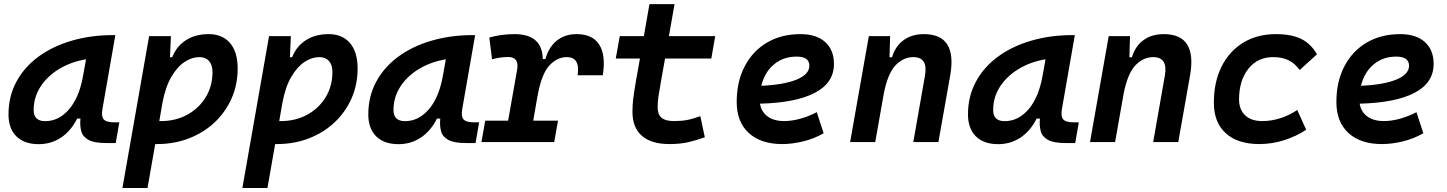

<svg xmlns="http://www.w3.org/2000/svg" viewBox="-20 -694 7071 938"><path d="M168.9 10.3Q98.6 10.3 60.1 -27.8Q21.5 -65.9 21.5 -135.3Q21.5 -223.1 60.1 -294.7Q98.6 -366.2 167.7 -417Q236.8 -467.8 330.1 -495.1Q423.3 -522.5 532.2 -522.5H543.5L480.5 -161.6Q474.1 -125.5 486.8 -110.8Q499.5 -96.2 541 -96.2H563L545.4 4.9H499.5Q440.4 4.9 412.4 -10.5Q384.3 -25.9 377 -53Q369.6 -80.1 373 -114.7H356.9Q327.1 -54.7 278.6 -22.2Q230 10.3 168.9 10.3ZM200.7 -102.1Q267.6 -102.1 317.6 -160.4Q367.7 -218.8 386.2 -325.7L400.4 -404.3Q326.7 -392.1 268.8 -356.9Q210.9 -321.8 177.7 -270.3Q144.5 -218.8 144.5 -156.2Q144.5 -102.1 200.7 -102.1Z M700.7 224.6H578.1L708.5 -517.6H814.9L810.5 -414.6H821.3Q842.8 -468.8 888.9 -498Q935.1 -527.3 999 -527.3Q1066.9 -527.3 1104 -483.6Q1141.1 -439.9 1141.1 -359.4Q1141.1 -280.3 1111.3 -213.1Q1081.5 -146 1028.3 -95.9Q975.1 -45.9 903.3 -18.1Q831.5 9.8 747.1 9.8Q742.7 9.8 738.3 9.8ZM758.3 -102.5Q762.2 -102.5 766.6 -102.5Q838.4 -102.5 895.3 -133.8Q952.1 -165 985.1 -219.2Q1018.1 -273.4 1018.1 -341.8Q1018.1 -377 1001.2 -396Q984.4 -415 953.6 -415Q918 -415 882.1 -391.6Q846.2 -368.2 817.1 -318.6Q788.1 -269 773.4 -190.4Z M1286.6 224.6H1164.1L1294.4 -517.6H1400.9L1396.5 -414.6H1407.2Q1428.7 -468.8 1474.9 -498Q1521 -527.3 1585 -527.3Q1652.8 -527.3 1689.9 -483.6Q1727.1 -439.9 1727.1 -359.4Q1727.1 -280.3 1697.3 -213.1Q1667.5 -146 1614.3 -95.9Q1561 -45.9 1489.3 -18.1Q1417.5 9.8 1333 9.8Q1328.6 9.8 1324.2 9.8ZM1344.2 -102.5Q1348.1 -102.5 1352.5 -102.5Q1424.3 -102.5 1481.2 -133.8Q1538.1 -165 1571 -219.2Q1604 -273.4 1604 -341.8Q1604 -377 1587.2 -396Q1570.3 -415 1539.6 -415Q1503.9 -415 1468 -391.6Q1432.1 -368.2 1403.1 -318.6Q1374 -269 1359.4 -190.4Z M1926.8 10.3Q1856.4 10.3 1817.9 -27.8Q1779.3 -65.9 1779.3 -135.3Q1779.3 -223.1 1817.9 -294.7Q1856.4 -366.2 1925.5 -417Q1994.6 -467.8 2087.9 -495.1Q2181.2 -522.5 2290 -522.5H2301.3L2238.3 -161.6Q2231.9 -125.5 2244.6 -110.8Q2257.3 -96.2 2298.8 -96.2H2320.8L2303.2 4.9H2257.3Q2198.2 4.9 2170.2 -10.5Q2142.1 -25.9 2134.8 -53Q2127.4 -80.1 2130.9 -114.7H2114.7Q2085 -54.7 2036.4 -22.2Q1987.8 10.3 1926.8 10.3ZM1958.5 -102.1Q2025.4 -102.1 2075.4 -160.4Q2125.5 -218.8 2144 -325.7L2158.2 -404.3Q2084.5 -392.1 2026.6 -356.9Q1968.8 -321.8 1935.5 -270.3Q1902.3 -218.8 1902.3 -156.2Q1902.3 -102.1 1958.5 -102.1Z M2332 0 2350.6 -104.5H2462.4L2506.3 -353Q2517.1 -415.5 2463.4 -415.5Q2424.8 -415.5 2383.8 -404.3L2370.6 -510.7Q2429.2 -527.3 2493.7 -527.3Q2629.4 -527.3 2631.8 -405.3H2644.5Q2660.6 -463.4 2700 -495.4Q2739.3 -527.3 2796.9 -527.3Q2875 -527.3 2907.7 -475.6Q2940.4 -423.8 2924.8 -326.2H2801.8Q2815.4 -415 2749 -415Q2701.7 -415 2663.6 -373.8Q2625.5 -332.5 2606.4 -226.1V-227.5L2585 -104.5H2706.1L2687.5 0Z M3250.5 9.8Q3162.1 9.8 3116 -30.3Q3069.8 -70.3 3069.8 -148.4Q3069.8 -180.7 3073.5 -210.9Q3077.1 -241.2 3086.4 -295.4L3106.4 -408.2H2988.3L3007.8 -517.6H3125.5L3152.8 -673.8H3275.4L3248 -517.6H3474.1L3455.1 -408.2H3229L3209 -295.4Q3200.7 -248 3196.8 -222.7Q3192.9 -197.3 3192.9 -169.9Q3192.9 -134.8 3211.9 -118.7Q3231 -102.5 3272.5 -102.5Q3308.6 -102.5 3336.2 -107.7Q3363.8 -112.8 3401.4 -126.5L3423.3 -23.4Q3386.2 -9.8 3345.2 0Q3304.2 9.8 3250.5 9.8Z M3811.5 -102.5Q3848.1 -102.5 3889.9 -114Q3931.6 -125.5 3970.2 -146L4003.9 -43Q3957 -16.1 3903.6 -3.2Q3850.1 9.8 3801.3 9.8Q3696.8 9.8 3637.9 -44.4Q3579.1 -98.6 3579.1 -195.8Q3579.1 -295.4 3618.2 -370.1Q3657.2 -444.8 3727.3 -486.1Q3797.4 -527.3 3891.1 -527.3Q3968.3 -527.3 4011.2 -488.8Q4054.2 -450.2 4054.2 -381.8Q4054.2 -289.1 3960.9 -240.5Q3867.7 -191.9 3692.9 -187.5Q3699.7 -147 3730.5 -124.8Q3761.2 -102.5 3811.5 -102.5ZM3699.2 -274.9Q3810.5 -279.8 3872.3 -305.4Q3934.1 -331.1 3934.1 -373Q3934.1 -417.5 3871.6 -417.5Q3806.6 -417.5 3761 -379.2Q3715.3 -340.8 3699.2 -274.9Z M4133.3 0 4224.6 -517.6H4328.6L4325.7 -414.1H4337.9Q4354 -468.3 4394.3 -497.8Q4434.6 -527.3 4493.7 -527.3Q4657.7 -527.3 4622.1 -325.2L4564.5 0H4441.9L4499 -325.2Q4514.6 -415 4441.9 -415Q4394.5 -415 4356.2 -376.2Q4317.9 -337.4 4297.9 -237.8L4255.9 0Z M4856.4 10.3Q4786.1 10.3 4747.6 -27.8Q4709 -65.9 4709 -135.3Q4709 -223.1 4747.6 -294.7Q4786.1 -366.2 4855.2 -417Q4924.3 -467.8 5017.6 -495.1Q5110.8 -522.5 5219.7 -522.5H5231L5168 -161.6Q5161.6 -125.5 5174.3 -110.8Q5187 -96.2 5228.5 -96.2H5250.5L5232.9 4.9H5187Q5127.9 4.9 5099.9 -10.5Q5071.8 -25.9 5064.5 -53Q5057.1 -80.1 5060.5 -114.7H5044.4Q5014.6 -54.7 4966.1 -22.2Q4917.5 10.3 4856.4 10.3ZM4888.2 -102.1Q4955.1 -102.1 5005.1 -160.4Q5055.2 -218.8 5073.7 -325.7L5087.9 -404.3Q5014.2 -392.1 4956.3 -356.9Q4898.4 -321.8 4865.2 -270.3Q4832 -218.8 4832 -156.2Q4832 -102.1 4888.2 -102.1Z M5305.2 0 5396.5 -517.6H5500.5L5497.6 -414.1H5509.8Q5525.9 -468.3 5566.2 -497.8Q5606.4 -527.3 5665.5 -527.3Q5829.6 -527.3 5793.9 -325.2L5736.3 0H5613.8L5670.9 -325.2Q5686.5 -415 5613.8 -415Q5566.4 -415 5528.1 -376.2Q5489.7 -337.4 5469.7 -237.8L5427.7 0Z M6146.5 -102.5Q6192.9 -102.5 6237.8 -117.4Q6282.7 -132.3 6317.4 -156.7L6361.3 -60.1Q6314.5 -28.8 6254.6 -9.5Q6194.8 9.8 6132.3 9.8Q6026.4 9.8 5968.3 -43.2Q5910.2 -96.2 5910.2 -191.9Q5910.2 -293.5 5947.8 -368.7Q5985.4 -443.8 6053.7 -485.6Q6122.1 -527.3 6213.4 -527.3Q6289.1 -527.3 6336.7 -503.9Q6384.3 -480.5 6414.1 -428.7L6329.6 -352.1Q6305.2 -385.3 6274.2 -400.1Q6243.2 -415 6199.7 -415Q6124.5 -415 6079.1 -358.4Q6033.7 -301.8 6033.2 -208.5Q6033.7 -158.2 6063.2 -130.4Q6092.8 -102.5 6146.5 -102.5Z M6741.2 -102.5Q6777.8 -102.5 6819.6 -114Q6861.3 -125.5 6899.9 -146L6933.6 -43Q6886.7 -16.1 6833.3 -3.2Q6779.8 9.8 6731 9.8Q6626.5 9.8 6567.6 -44.4Q6508.8 -98.6 6508.8 -195.8Q6508.8 -295.4 6547.9 -370.1Q6586.9 -444.8 6657 -486.1Q6727.1 -527.3 6820.8 -527.3Q6897.9 -527.3 6940.9 -488.8Q6983.9 -450.2 6983.9 -381.8Q6983.9 -289.1 6890.6 -240.5Q6797.4 -191.9 6622.6 -187.5Q6629.4 -147 6660.2 -124.8Q6690.9 -102.5 6741.2 -102.5ZM6628.9 -274.9Q6740.2 -279.8 6802 -305.4Q6863.8 -331.1 6863.8 -373Q6863.8 -417.5 6801.3 -417.5Q6736.3 -417.5 6690.7 -379.2Q6645 -340.8 6628.9 -274.9Z"/></svg>

Font: Cascadia Code PL SemiBold
Style: Italic
Weight: 600
Italic angle: -10°
Monospace: yes
Designer: Aaron Bell
Foundry: Saja Typeworks
Version: Version 2404.023; ttfautohint (v1.8.4)